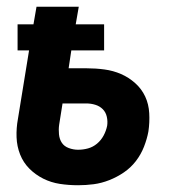

<svg xmlns="http://www.w3.org/2000/svg" viewBox="-20 -540 540 568"><path d="M211 8Q183 8 157 4Q131 0 108 -11.5Q85 -23 67 -41Q49 -59 39.5 -83Q30 -107 29 -134Q28 -161 33 -188L66 -391H32V-468H79L88 -520H213L204 -468H288V-391H191L183 -338H236Q263 -338 289 -334.5Q315 -331 338 -321Q361 -311 380 -294Q399 -277 409.5 -254.5Q420 -232 421.5 -205Q423 -178 419 -151Q415 -129 406 -106Q397 -83 382 -63.5Q367 -44 346.5 -30Q326 -16 303 -7Q280 2 257 5Q234 8 211 8ZM211 -97Q226 -97 240.5 -101Q255 -105 267 -115Q279 -125 286.5 -139Q294 -153 297 -168Q299 -181 296 -194.5Q293 -208 284 -217Q275 -226 262 -230Q249 -234 235 -234H165L155 -171Q153 -157 154.5 -142.5Q156 -128 163 -117.5Q170 -107 183.5 -102Q197 -97 211 -97Z"/></svg>

Font: Iosevka Extrabold
Style: Italic
Weight: 800
Italic angle: -9°
Monospace: yes
Designer: Belleve Invis
Foundry: Belleve Invis
Version: Version 32.5.0; ttfautohint (v1.8.4)